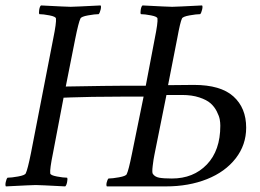

<svg xmlns="http://www.w3.org/2000/svg" viewBox="-26 -666 934 689"><path d="M571.3 -325.2 528.3 -111.3Q524.9 -95.7 522 -71Q519 -46.4 522.5 -42Q529.8 -31.2 545.4 -28.3Q561 -25.4 590.8 -25.4Q668 -25.4 716.3 -75.7Q764.6 -126 764.6 -214.8Q764.6 -226.1 762.5 -237.8Q760.3 -249.5 752 -266.1Q743.7 -282.7 729.7 -295.2Q715.8 -307.6 689.2 -316.4Q662.6 -325.2 627 -325.2ZM577.1 -360.4Q637.7 -361.3 669.9 -361.3Q765.6 -361.3 811.5 -320.1Q857.4 -278.8 857.4 -208Q857.4 -146 819.8 -97.7Q782.2 -49.3 716.8 -23.2Q651.4 2.9 569.3 2.9H357.4Q354.5 -1 356.9 -11.2Q359.4 -21.5 363.3 -25.4Q377 -25.4 401.4 -29.8Q425.8 -34.2 428.7 -41Q435.5 -54.7 447.3 -113.3L489.3 -319.3H415Q358.9 -319.3 305.7 -318.4Q252.4 -317.4 227.5 -316.4L202.1 -315.4L164.1 -116.2Q152.3 -58.6 154.3 -43.9Q154.8 -37.1 178 -32.7Q201.2 -28.3 214.8 -28.3Q217.3 -24.4 214.8 -12.5Q212.4 -0.5 208 2.9Q115.2 -2 102.5 -2Q90.3 -2 -4.9 2.9Q-7.8 -1 -5.4 -12.7Q-2.9 -24.4 1 -28.3Q14.6 -28.3 39.1 -32.7Q63.5 -37.1 66.4 -43.9Q73.2 -57.6 85 -116.2L165 -527.3Q176.8 -585 174.8 -599.6Q174.3 -606.4 151.6 -610.8Q128.9 -615.2 115.2 -615.2Q112.8 -618.7 114.7 -630.9Q116.7 -643.1 121.1 -646.5Q213.9 -641.6 227.5 -641.6Q239.7 -641.6 335 -646.5Q337.9 -643.1 335 -631.1Q332 -619.1 328.1 -615.2Q314.5 -615.2 290 -610.8Q265.6 -606.4 262.7 -599.6Q255.9 -585.9 244.1 -527.3L210 -355.5Q372.1 -358.4 422.9 -358.4H497.1L529.3 -527.3Q541 -585 539.1 -599.6Q538.6 -606.4 515.9 -610.8Q493.2 -615.2 479.5 -615.2Q477.1 -618.7 479 -630.9Q481 -643.1 485.4 -646.5Q578.1 -641.6 591.8 -641.6Q604 -641.6 699.2 -646.5Q702.1 -643.1 699.2 -631.1Q696.3 -619.1 692.4 -615.2Q678.7 -615.2 654.3 -610.8Q629.9 -606.4 627 -599.6Q620.6 -586.4 610.4 -530.3Q589.8 -422.9 577.1 -360.4Z"/></svg>

Font: Crimson
Style: Italic
Weight: 400
Italic angle: -11°
Version: Version 0.8